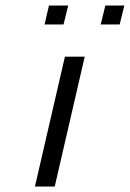

<svg xmlns="http://www.w3.org/2000/svg" viewBox="-20 -678 472 698"><path d="M107 0 216 -472H288L179 0ZM142 -589 158 -658H228L211 -589ZM346 -589 363 -658H432L415 -589Z"/></svg>

Font: Coval
Style: ExtraLight Italic
Weight: 200
Foundry: Context Ltd
Version: Version 001.000